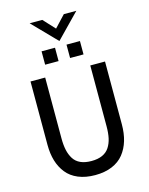

<svg xmlns="http://www.w3.org/2000/svg" viewBox="-151 -1151 970 1253"><g transform="rotate(-15 333.5 -524.0)"><path d="M333 -896 175.3 -1058.1H260.7L333 -980L406.2 -1058.1H490.7ZM203.1 -771V-861.3H293.9V-771ZM371.6 -771V-861.3H462.4V-771ZM82.5 -260.7V-689.9H181.6V-278.8Q181.6 -233.4 189 -199.7Q196.3 -166 212.9 -139.4Q229.5 -112.8 259.8 -99.1Q290 -85.4 333.5 -85.4Q377 -85.4 407.2 -99.1Q437.5 -112.8 454.6 -139.4Q471.7 -166 479 -199.7Q486.3 -233.4 486.3 -278.8V-689.9H585.9V-265.6Q585.9 -205.1 571.3 -155.8Q556.6 -106.4 526.6 -68.8Q496.6 -31.2 447.5 -10.7Q398.4 9.8 333.5 9.8Q268.6 9.8 219.5 -10.7Q170.4 -31.2 140.9 -68.4Q111.3 -105.5 96.9 -153.6Q82.5 -201.7 82.5 -260.7Z"/></g></svg>

Font: HK Grotesk Medium
Style: Regular
Weight: 500
Designer: Alfredo Marco Pradil and Stefan Peev
Foundry: Hanken Design Co.
Version: Version 1.045;PS 001.045;hotconv 1.0.88;makeotf.lib2.5.64775